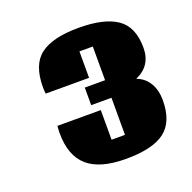

<svg xmlns="http://www.w3.org/2000/svg" viewBox="-102 -689 742 743"><g transform="rotate(-20 269.0 -318.0)"><path d="M505.9 -430.2Q505.9 -356 438.5 -326.7Q472.2 -314 489.5 -284.4Q506.8 -254.9 506.8 -214.4Q506.8 -125.5 456.5 -87.2Q406.2 -48.8 296.4 -48.8Q189 -48.8 138.4 -93.3Q87.9 -137.7 87.9 -230Q87.9 -244.1 89.4 -259.8H268.1V-137.7H323.2V-290.5H239.7V-362.8H323.2V-501.5H268.1V-392.6H89.4Q87.9 -406.7 87.9 -419.4Q87.9 -512.7 138.4 -550.5Q189 -588.4 295.9 -588.4Q400.4 -588.4 453.1 -552.5Q505.9 -516.6 505.9 -430.2Z"/></g></svg>

Font: Coda
Style: Heavy
Weight: 800
Version: Version 2.000; ttfautohint (v0.8) -r 50 -G 200 -x